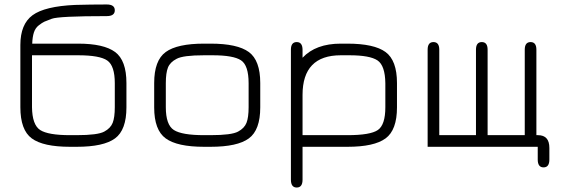

<svg xmlns="http://www.w3.org/2000/svg" viewBox="-20 -656 2509 858"><path d="M124 -461H329Q444 -461 494.5 -423.5Q545 -386 545 -285V-176Q545 -75 494 -37.5Q443 0 323 0H293Q173 0 122 -37.5Q71 -75 71 -177V-455Q71 -548 125.5 -588Q180 -628 316 -634Q386 -636 457 -636Q493 -636 493 -610Q493 -584 457 -584Q242 -584 211 -572Q187 -563 178 -559Q169 -555 153.5 -543Q138 -531 131.5 -511Q125 -491 124 -461ZM329 -409H123V-177Q124 -98 159.5 -75Q195 -52 293 -52H323Q417 -52 446 -68Q474 -83 483.5 -107Q493 -131 493 -177V-284Q493 -362 459.5 -385.5Q426 -409 329 -409Z M921 0H892Q772 0 720.5 -37.5Q669 -75 669 -176V-285Q669 -386 720.5 -423.5Q772 -461 892 -461H921Q1041 -461 1092 -423.5Q1143 -386 1143 -285V-176Q1143 -75 1092 -37.5Q1041 0 921 0ZM892 -52H921Q1015 -52 1044 -68Q1072 -83 1081.5 -107Q1091 -131 1091 -177V-284Q1091 -364 1057 -386.5Q1023 -409 930 -409H892Q798 -409 769 -393Q740 -378 730.5 -354Q721 -330 721 -284V-177Q721 -98 757 -75Q793 -52 892 -52Z M1754 -285V-176Q1754 -75 1703 -37.5Q1652 0 1533 0H1332V147Q1332 182 1306 182Q1280 182 1280 147V-434Q1280 -468 1306 -468Q1332 -468 1332 -433V-398Q1391 -461 1503 -461H1532Q1652 -461 1703 -423.5Q1754 -386 1754 -285ZM1702 -177V-284Q1701 -363 1667 -386Q1633 -409 1541 -409H1503Q1332 -409 1332 -232V-52H1533Q1635 -52 1668.5 -75Q1702 -98 1702 -177Z M2107 -52V-434Q2107 -468 2133 -468Q2159 -468 2159 -434V-52H2325V-434Q2325 -468 2351 -468Q2377 -468 2377 -434V-52H2384Q2435 -52 2435 5V57Q2435 92 2409 92Q2383 92 2383 57V0H1891V-434Q1891 -468 1917 -468Q1943 -468 1943 -434V-52Z"/></svg>

Font: Jura
Style: Regular
Weight: 400
Designer: Daniel Johnson, Alexei Vanyashin
Foundry: Daniel Johnson
Version: Version 5.103